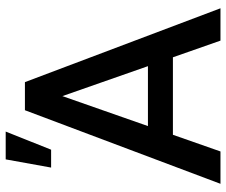

<svg xmlns="http://www.w3.org/2000/svg" viewBox="-82 -740 821 698"><g transform="rotate(-90 329.0 -390.5)"><path d="M530.8 0H648.4L379.9 -710.9H277.8L10.3 0H127.9L188.5 -172.9H470.2ZM220.2 -263.7 329.1 -574.7 438 -263.7ZM69.3 -615.7H134.3L200.2 -780.8H99.1Z"/></g></svg>

Font: Bert Sans Medium
Style: Regular
Weight: 500
Designer: Christian Robertson (Google), Cristiano Sobral
Foundry: Google, Cristiano Sobral
Version: Version 3.101